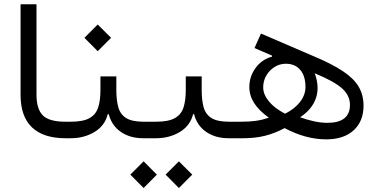

<svg xmlns="http://www.w3.org/2000/svg" viewBox="-20 -666 1823 925"><path d="M79.1 -645.5H155.8V-210.4Q155.8 -140.6 186.3 -110.1Q216.8 -79.6 295.4 -79.6H295.9V0H295.4Q189.5 0 134.3 -52.2Q79.1 -104.5 79.1 -209Z M540.5 -231.9Q540.5 -182.1 550.3 -148.2Q560.1 -114.3 588.4 -96.9Q616.7 -79.6 671.4 -79.6H707V0H669.4Q607.4 0 563 -30Q518.6 -60.1 503.9 -115.7H499Q484.9 -59.6 434.6 -29.8Q384.3 0 320.8 0H295.9Q281.7 0 281.7 -40Q281.7 -79.6 295.9 -79.6H320.8Q380.9 -79.6 411.6 -97.2Q442.4 -114.7 453.1 -148.7Q463.9 -182.6 463.9 -231.9V-297.9H540.5ZM386.7 -483.9 450.7 -547.9 515.1 -483.9 450.7 -419.4Z M951.7 -231.9Q951.7 -182.1 961.4 -148.2Q971.2 -114.3 999.5 -96.9Q1027.8 -79.6 1082.5 -79.6H1118.2V0H1080.6Q1018.6 0 974.1 -30Q929.7 -60.1 915 -115.7H910.2Q896 -59.6 845.7 -29.8Q795.4 0 731.9 0H707Q692.9 0 692.9 -40Q692.9 -79.6 707 -79.6H731.9Q792 -79.6 822.8 -97.2Q853.5 -114.7 864.3 -148.7Q875 -182.6 875 -231.9V-297.9H951.7ZM607.9 175.3 671.9 111.3 735.8 175.3 671.9 239.7ZM777.8 175.3 841.8 111.3 906.2 175.3 841.8 239.7Z M1118.2 -79.6H1142.6Q1183.1 -79.6 1213.6 -84Q1244.1 -88.4 1275.4 -99.1Q1181.2 -165.5 1181.2 -246.1Q1181.2 -296.9 1210.9 -338.1Q1240.7 -379.4 1290.5 -393.1L1291 -397.9L1206.1 -434.6L1237.3 -504.4L1490.2 -395.5Q1579.1 -358.4 1632.1 -323Q1685.1 -287.6 1708.3 -247.8Q1731.4 -208 1731.4 -157.2Q1731.4 -81.5 1683.6 -38.1Q1635.7 5.4 1551.8 5.4Q1453.6 5.4 1351.1 -48.8Q1303.2 -23.4 1256.3 -11.7Q1209.5 0 1150.9 0H1118.2Q1104 0 1104 -40Q1104 -79.6 1118.2 -79.6ZM1353.5 -118.2Q1399.9 -141.6 1425.8 -175.3Q1451.7 -209 1451.7 -246.6Q1451.7 -299.8 1426.5 -329.3Q1401.4 -358.9 1356.9 -358.9Q1327.6 -358.9 1302.7 -343.3Q1277.8 -327.6 1262.9 -302Q1248 -276.4 1248 -245.1Q1248 -210.9 1275.6 -177.5Q1303.2 -144 1353.5 -118.2ZM1425.8 -101.1Q1459 -88.9 1493.2 -81.5Q1527.3 -74.2 1556.6 -74.2Q1666 -74.2 1666 -160.6Q1666 -206.1 1627.9 -240.2Q1589.8 -274.4 1496.1 -313Q1520.5 -248 1502.2 -193.6Q1483.9 -139.2 1425.8 -101.1Z"/></svg>

Font: Estedad-FD Regular
Style: FD-Regular
Weight: 400
Designer: Amin Abedi
Version: Version 7.3